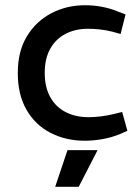

<svg xmlns="http://www.w3.org/2000/svg" viewBox="-20 -531 533 734"><path d="M304 7Q232 7 173.5 -23Q115 -53 81.5 -111Q48 -169 48 -252Q48 -335 83 -392.5Q118 -450 176.5 -480.5Q235 -511 305 -511Q340 -511 372.5 -504.5Q405 -498 433 -486L460 -476L441 -401L409 -410Q385 -416 361.5 -418.5Q338 -421 316 -421Q268 -421 230.5 -401.5Q193 -382 172 -344.5Q151 -307 151 -252Q151 -197 172.5 -159Q194 -121 232 -102Q270 -83 318 -83Q340 -83 365 -86Q390 -89 415 -95L447 -103L467 -31L440 -19Q406 -5 371 1Q336 7 304 7ZM191 183 238 43H353L281 183Z"/></svg>

Font: REM Medium
Style: Regular
Weight: 400
Version: Version 1.005;gftools[0.9.28]